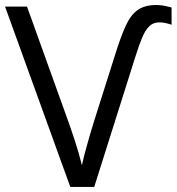

<svg xmlns="http://www.w3.org/2000/svg" viewBox="-20 -740 699 760"><path d="M610.8 -651.4Q587.4 -651.4 571.8 -637Q556.2 -622.6 543.2 -592.3Q530.3 -562 515.1 -513.2L353 0H258.3L0 -713.9H86.9L254.9 -246.6Q266.6 -213.4 275.4 -186Q284.2 -158.7 291.3 -134.5Q298.3 -110.4 304.2 -85.9Q308.1 -104.5 313.2 -124Q318.4 -143.6 324.2 -164.6Q330.1 -185.5 336.7 -208.5Q343.3 -231.4 351.1 -256.3L435.1 -521.5Q457.5 -593.8 477.3 -637.2Q497.1 -680.7 524.9 -700.4Q552.7 -720.2 599.6 -720.2Q616.7 -720.2 632.1 -716.8Q647.5 -713.4 659.2 -710.4V-642.1Q647.5 -646 635.7 -648.7Q624 -651.4 610.8 -651.4Z"/></svg>

Font: Wonky
Style: Regular
Weight: 400
Designer: Monotype Design Team
Foundry: Monotype Imaging Inc.
Version: Version 3.000